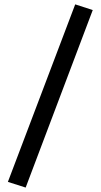

<svg xmlns="http://www.w3.org/2000/svg" viewBox="-20 -793 461 879"><path d="M97.5 65.7 16.1 39.7 324.3 -773 404.6 -747Z"/></svg>

Font: Andada Pro
Style: Regular
Weight: 400
Designer: Carolina Giovagnoli
Foundry: Huerta Tipografica
Version: Version 3.003